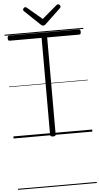

<svg xmlns="http://www.w3.org/2000/svg" viewBox="-97 -1311 961 1862"><g transform="rotate(-5 383.5 -379.5)"><path d="M383 14Q356 14 356 -5V-948H44Q37 -948 32.5 -953.5Q28 -959 28 -973Q28 -987 32.5 -992.5Q37 -998 44 -998H722Q730 -998 734.5 -992.5Q739 -987 739 -973Q739 -960 734.5 -954Q730 -948 722 -948H410V-5Q410 5 404 9.5Q398 14 383 14ZM543 -1259Q551 -1259 558 -1251.5Q565 -1244 565 -1235Q565 -1232 564.5 -1229Q564 -1226 560 -1222L408 -1078Q403 -1073 397.5 -1069.5Q392 -1066 383 -1066Q374 -1066 369 -1069.5Q364 -1073 358 -1078L206 -1223Q202 -1227 201.5 -1230Q201 -1233 201 -1235Q201 -1244 208.5 -1251.5Q216 -1259 223 -1259Q228 -1259 232 -1256.5Q236 -1254 240 -1251L383 -1130L526 -1251Q531 -1254 534.5 -1256.5Q538 -1259 543 -1259ZM0 490H767V500H0ZM0 -20H767V0H0ZM0 -505H767V-500H0ZM0 -1010H767V-1000H0Z"/></g></svg>

Font: Playwrite PE Guides
Style: Regular
Weight: 400
Designer: Veronika Burian, José Scaglione
Foundry: TypeTogether
Version: Version 1.003